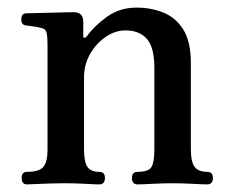

<svg xmlns="http://www.w3.org/2000/svg" viewBox="-20 -485 605 505"><path d="M51 0Q37 0 37 -17Q37 -33 51 -33Q83 -33 94 -46Q105 -59 105 -91V-369Q105 -388 102.5 -399Q100 -410 86 -412Q79 -414 67.5 -415.5Q56 -417 49 -418Q36 -419 36 -434Q36 -450 50 -450Q53 -450 70.5 -450.5Q88 -451 110 -451.5Q132 -452 150.5 -452.5Q169 -453 175 -453Q199 -452 199 -428V-390Q199 -386 201.5 -385.5Q204 -385 208 -389Q228 -417 261.5 -441Q295 -465 339 -465Q377 -465 409.5 -452Q442 -439 462 -407.5Q482 -376 482 -319V-93Q482 -59 492 -46Q502 -33 525 -33Q540 -33 540 -17Q540 0 525 0Q515 0 487 -1.5Q459 -3 434 -3Q409 -3 381 -1.5Q353 0 342 0Q327 0 327 -17Q327 -33 342 -33Q371 -33 378.5 -46Q386 -59 386 -91V-306Q386 -360 366.5 -382.5Q347 -405 310 -405Q283 -405 258 -388Q233 -371 217 -343Q201 -315 201 -282V-93Q201 -59 210 -46Q219 -33 241 -33Q256 -33 256 -17Q256 0 241 0Q230 0 204 -1.5Q178 -3 153 -3Q136 -3 115 -2.5Q94 -2 76 -1Q58 0 51 0Z"/></svg>

Font: Zen Old Mincho SemiBold
Style: Regular
Weight: 600
Version: Version 1.500